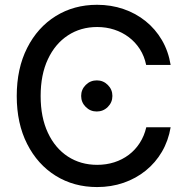

<svg xmlns="http://www.w3.org/2000/svg" viewBox="-20 -758 767 789"><path d="M378.9 10.7Q283.7 10.7 209 -35.6Q134.3 -82 91.6 -166.3Q48.8 -250.5 48.8 -363.3Q48.8 -476.6 91.6 -561Q134.3 -645.5 209 -691.9Q283.7 -738.3 378.9 -738.3Q436.5 -738.3 487.3 -720.9Q538.1 -703.6 578.4 -671.1Q618.7 -638.7 645.3 -593.3Q671.9 -547.9 681.2 -491.2H580.6Q573.2 -527.3 554.7 -556.2Q536.1 -585 509.3 -605.2Q482.4 -625.5 449.5 -636.2Q416.5 -647 379.4 -647Q311.5 -647 259 -612.5Q206.5 -578.1 176.8 -514.6Q147 -451.2 147 -363.3Q147 -275.9 176.8 -212.4Q206.5 -148.9 259 -114.7Q311.5 -80.6 379.4 -80.6Q416.5 -80.6 449.5 -91.1Q482.4 -101.6 509.3 -121.8Q536.1 -142.1 554.4 -170.7Q572.8 -199.2 581.1 -234.9H681.2Q671.9 -179.7 645.5 -134.5Q619.1 -89.4 578.9 -56.9Q538.6 -24.4 487.8 -6.8Q437 10.7 378.9 10.7ZM377.4 -299.8Q351.1 -299.8 332.3 -318.6Q313.5 -337.4 313.5 -363.8Q313.5 -390.1 332.3 -408.9Q351.1 -427.7 377.9 -427.7Q404.3 -427.7 423.1 -408.9Q441.9 -390.1 441.9 -363.8Q441.9 -337.4 423.1 -318.6Q404.3 -299.8 377.4 -299.8Z"/></svg>

Font: Inter Cardless Tabular
Style: Regular
Weight: 400
Designer: Rasmus Andersson
Foundry: rsms
Version: Version 4.000;git-4fc901f